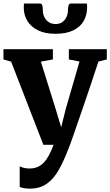

<svg xmlns="http://www.w3.org/2000/svg" viewBox="-21 -838 638 1111"><path d="M151.5 253.5Q133 253.5 118 250.8Q103 248 93 243.5V124Q100 129 115.8 133Q131.5 137 149 137Q174.5 137 195 128.8Q215.5 120.5 231.8 103.5Q248 86.5 262 60.8Q276 35 289 0H230L43.5 -481L-1 -494V-553.5H285V-494L215.5 -481.5L300.5 -209L333 -101.5L360 -209.5L439 -482L377.5 -494V-553.5H597V-494L548.5 -482Q528 -419.5 505.8 -352.8Q483.5 -286 462 -223.8Q440.5 -161.5 422.8 -110.2Q405 -59 393.5 -26.2Q382 6.5 379 13Q350 90 319.8 143.8Q289.5 197.5 249.5 225.5Q209.5 253.5 151.5 253.5ZM211 -817.5Q222 -817.5 224.5 -803Q227 -788.5 227 -775.5Q227 -758.5 235 -740.8Q243 -723 259.5 -711Q276 -699 301 -699Q325.5 -699 341 -711Q356.5 -723 364.2 -740.8Q372 -758.5 372 -775.5Q372 -788.5 374.8 -803Q377.5 -817.5 388.5 -817.5H482Q482.5 -813.5 482.8 -806Q483 -798.5 483 -794.5Q483 -751 463.2 -716.5Q443.5 -682 403 -662.2Q362.5 -642.5 300 -642.5Q240.5 -642.5 199.5 -662.2Q158.5 -682 137.5 -716.5Q116.5 -751 116.5 -794.5Q116.5 -800 117 -805.8Q117.5 -811.5 117.5 -817.5Z"/></svg>

Font: Merriweather 24pt ExtraBold
Style: Regular
Weight: 800
Version: Version 2.100